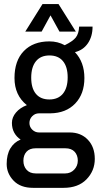

<svg xmlns="http://www.w3.org/2000/svg" viewBox="-20 -737 492 938"><path d="M226.8 -662 183.3 -582.5H103.4L187.7 -717.2H265.9L350.6 -582.5H270.6ZM432.2 -606.9Q432.2 -559.1 409.4 -525.6Q386.6 -492.2 346.2 -482.2Q392.3 -433.5 392.3 -355.8Q392.3 -278 347.3 -231.1Q302.3 -184.2 225.9 -183.3H170.7Q151.2 -183.3 137.5 -169.4Q123.8 -155.5 123.8 -136.2Q123.8 -116.9 137.7 -103.4Q151.6 -89.9 170.7 -89.9H320.2Q375.3 -89.9 409.2 -54.3Q443.1 -18.7 443.1 39.3Q443.1 97.3 402.7 139Q362.3 180.7 290.2 180.7H141.6Q79.9 180.7 46.3 145.5Q12.6 110.3 12.6 64.1Q12.6 17.8 30.8 -12.4Q49.1 -42.6 80.8 -55.2Q61.3 -67.8 49.7 -88.6Q38.2 -109.5 38.2 -136.6Q38.2 -163.8 58 -187.2Q77.8 -210.7 111.2 -223.3Q50.8 -271.5 50.8 -356Q50.8 -440.5 96.4 -487.6Q142.1 -534.8 221.5 -534.8Q262.4 -534.8 296.3 -516.1Q335.4 -535.2 350.1 -553.6Q364.9 -572.1 366.6 -606.9ZM310.6 -359Q310.6 -410.5 287.6 -438.3Q264.6 -466.1 221.5 -466.1Q178.5 -466.1 155.5 -437.7Q132.5 -409.2 132.5 -357.7Q132.5 -306.3 155.3 -278.7Q178.1 -251.1 221.1 -251.1Q264.1 -251.1 287.4 -279.3Q310.6 -307.6 310.6 -359ZM154.6 -12.6Q124.7 -12.6 109.5 4.3Q94.3 21.3 94.3 48.2Q94.3 75.2 110.1 92.7Q126 110.3 154.6 110.3H298.9Q324.5 110.3 342.3 92.1Q360.1 73.8 360.1 47.6Q360.1 21.3 344.5 4.3Q328.8 -12.6 298.9 -12.6Z"/></svg>

Font: Puralecka Narrow
Style: Regular
Weight: 400
Designer: Hector Gatti, Marcela Romero, Pablo Cosgaya and Nicolas Silva
Version: Version 1.004;PS 001.004;hotconv 1.0.70;makeotf.lib2.5.58329